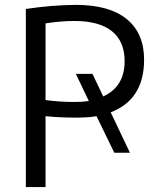

<svg xmlns="http://www.w3.org/2000/svg" viewBox="-20 -760 640 780"><path d="M507.8 -139.6H444.3L372.1 -288.1Q341.8 -282.2 288.1 -282.2Q221.7 -282.2 165 -288.1V0H85V-723.6Q188.5 -739.3 288.1 -740.2Q423.8 -740.2 494.6 -682.6Q565.4 -625 565.4 -517.6Q565.4 -355.5 429.7 -303.7ZM340.8 -349.6 288.1 -460H355.5L399.4 -368.2Q486.3 -408.2 486.3 -511.7Q486.3 -591.8 434.6 -633.3Q382.8 -674.8 282.2 -674.8Q227.5 -674.8 165 -665V-353.5Q222.7 -345.7 282.2 -345.7Q316.4 -345.7 340.8 -349.6Z"/></svg>

Font: Gen Shin Gothic Normal
Style: Regular
Weight: 300
Designer: [Source Han Sans]
Ryoko NISHIZUKA  (kana & ideographs); Paul D. Hunt (Latin, Greek & Cyrillic); Wenlong ZHANG  (bopomofo
Version: Version 1.002.20150607